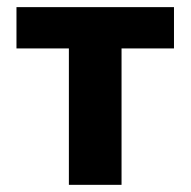

<svg xmlns="http://www.w3.org/2000/svg" viewBox="-20 -516 532 536"><path d="M172.3 0V-380.8H26V-496.1H465.7V-380.8H319.3V0Z"/></svg>

Font: Source Sans Variable
Style: Regular
Weight: 200
Designer: Paul D. Hunt
Foundry: Adobe Systems Incorporated
Version: Version 3.006;hotconv 1.0.111;makeotfexe 2.5.65597